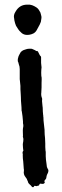

<svg xmlns="http://www.w3.org/2000/svg" viewBox="-20 -756 268 827"><path d="M91 -606Q78 -608 70 -617Q63 -623 58.5 -630Q54 -637 49 -645Q47 -650 45 -656Q43 -662 42 -668Q42 -673 41 -676Q37 -691 47 -706Q64 -736 97 -736Q109 -737 118.5 -733.5Q128 -730 137 -724Q143 -720 147 -714Q151 -708 154 -702L157 -691Q160 -683 158 -674Q158 -673 157.5 -672Q157 -671 157 -669Q157 -664 155 -659.5Q153 -655 151 -650L138 -626Q133 -617 124 -612Q116 -608 107.5 -606.5Q99 -605 91 -606ZM118 49 113 43Q107 38 102 32Q101 29 100 25.5Q99 22 97 19Q96 15 94 12.5Q92 10 90 7Q80 -5 83 -20Q83 -23 83 -26Q83 -29 82 -32V-34Q81 -41 81 -47.5Q81 -54 80 -61Q79 -67 78.5 -73.5Q78 -80 78 -86Q79 -90 77 -98Q77 -101 78 -103Q82 -107 80 -111Q80 -113 79.5 -115.5Q79 -118 79 -120Q77 -134 80 -146Q82 -157 79 -165Q79 -167 78.5 -168Q78 -169 79 -170Q79 -178 78.5 -186.5Q78 -195 79 -204Q82 -215 79 -225V-233Q78 -244 77 -255Q76 -266 74 -276Q74 -278 73 -279Q73 -293 71.5 -307.5Q70 -322 70 -337Q70 -342 69.5 -347Q69 -352 69 -356Q68 -364 68 -371.5Q68 -379 68 -386L66 -406Q65 -411 65 -415Q65 -419 65 -423V-458Q65 -470 61 -479Q60 -482 59.5 -485Q59 -488 57 -491Q56 -497 57 -503Q58 -509 60 -514Q62 -519 64.5 -523Q67 -527 69 -531Q74 -537 81 -540Q87 -542 93 -544Q99 -546 105 -546H114Q118 -546 119 -545Q123 -543 127 -541.5Q131 -540 135 -537Q136 -536 140 -536Q143 -536 144 -533L150 -521Q151 -518 155 -514Q157 -513 157 -509V-495Q157 -490 157 -485Q157 -480 158 -475Q160 -466 158 -456Q157 -443 158 -429Q160 -422 159.5 -414Q159 -406 159 -398Q159 -388 159 -379Q159 -370 158 -360V-358Q156 -345 161 -333Q162 -330 161.5 -327Q161 -324 161 -321Q162 -316 162 -310.5Q162 -305 163 -300Q164 -297 164 -292Q164 -284 164.5 -275.5Q165 -267 166 -259Q167 -257 166.5 -255Q166 -253 167 -251Q167 -244 167.5 -237Q168 -230 169 -223L172 -196V-191Q172 -184 172.5 -176.5Q173 -169 174 -161Q174 -155 174.5 -149.5Q175 -144 175 -138Q175 -131 175 -123Q175 -115 176 -107Q177 -105 177 -102Q177 -99 177 -97Q177 -90 177 -83Q177 -76 178 -68Q179 -61 180 -53Q181 -45 182 -37L185 -30Q189 -25 188.5 -20Q188 -15 186 -10L184 -7Q183 -5 182.5 -3Q182 -1 181 1Q181 4 179 12Q178 15 174 19Q169 24 173 29Q173 31 172 32Q168 37 162 36Q160 36 157.5 35.5Q155 35 153 35Q152 35 150 38Q149 43 145 44Q142 44 142 44Q139 47 133 45Q129 43 127 46Q124 53 118 49Z"/></svg>

Font: Lacquer
Style: Regular
Weight: 400
Designer: Eli Block, Niki Polyocan
Version: Version 1.100